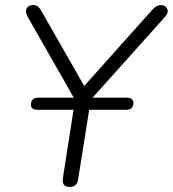

<svg xmlns="http://www.w3.org/2000/svg" viewBox="-20 -731 681 757"><path d="M254 6Q223 6 228 -29L276 -337L89 -665Q78 -684 85 -697.5Q92 -711 110 -711Q122 -711 129 -705.5Q136 -700 143 -688L312 -392L581 -693Q597 -711 615 -711Q632 -711 639 -696.5Q646 -682 631 -665L338 -338L288 -24Q284 6 254 6ZM129 -298Q102 -298 102 -318Q102 -346 132 -346H478Q506 -346 506 -325Q506 -298 476 -298Z"/></svg>

Font: Nunito Light
Style: Italic
Weight: 300
Italic angle: -9°
Designer: Vernon Adams
Foundry: Vernon Adams
Version: Version 3.601; ttfautohint (v1.8.2.53-6de2)